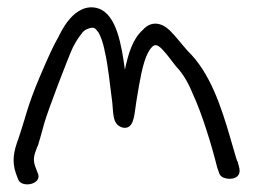

<svg xmlns="http://www.w3.org/2000/svg" viewBox="-20 -580 686 518"><path d="M365 -499C338 -475 326 -435 317 -392C308 -457 295 -540 246 -557C213 -568 186 -549 170 -531C159 -519 148 -502 138 -481C125 -459 109 -424 87 -372C53 -292 50 -265 29 -204C18 -174 11 -146 23 -112L29 -96C38 -71 98 -83 81 -115L75 -131C68 -151 72 -162 81 -185V-186H82C87 -203 93 -223 99 -246C108 -279 165 -428 177 -453C186 -470 194 -482 201 -490V-491C207 -498 213 -501 219 -503C234 -508 236 -505 246 -492C252 -481 258 -465 262 -445V-444C272 -404 277 -346 283 -303C286 -267 285 -244 310 -236C340 -229 342 -266 346 -293C348 -310 352 -329 355 -349C363 -393 372 -437 392 -455C404 -465 416 -449 430 -433L454 -402C473 -382 487 -359 500 -327C524 -276 551 -189 566 -128L572 -111C574 -106 579 -102 585 -100C606 -93 630 -101 626 -124V-125L621 -145H620C616 -156 611 -176 603 -202C576 -296 546 -385 486 -443C470 -461 456 -480 438 -498C416 -519 388 -525 365 -499Z"/></svg>

Font: Stray Cat
Style: BdCn
Weight: 700
Version: Version 1.0